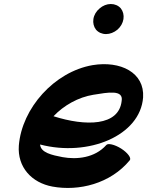

<svg xmlns="http://www.w3.org/2000/svg" viewBox="-20 -895 734 958"><path d="M596 -800C599 -820 594 -839 583 -853C571 -867 553 -875 533 -875C513 -875 493 -867 477 -853C460 -839 449 -820 446 -800C443 -780 448 -761 459 -747C471 -733 489 -725 509 -725C529 -725 549 -733 566 -747C582 -761 593 -780 596 -800ZM628 -96C636 -107 617 -133 584 -154C552 -174 518 -182 510 -171C453 -107 363 -98 292 -111C240 -121 183 -133 180 -174C421 -111 680 -218 694 -409C702 -533 581 -593 442 -570C251 -537 89 -355 74 -169C66 -61 138 17 242 36C373 60 531 22 628 -96ZM445 -422C519 -434 597 -449 587 -391C573 -265 407 -264 247 -315C298 -369 371 -410 445 -422Z"/></svg>

Font: Nupuram Black Oblique
Style: Regular
Weight: 900
Designer: Santhosh Thottingal (santhosh.thottingal@gmail.com)
Foundry: SMC
Version: Version 1.000